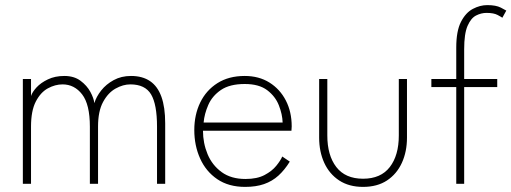

<svg xmlns="http://www.w3.org/2000/svg" viewBox="-20 -720 2003 752"><path d="M493 -422.5Q538 -422.5 567.8 -402.2Q597.5 -382 612.2 -341Q627 -300 627 -237V0H595V-224Q595 -311 571.8 -350.2Q548.5 -389.5 490.5 -389.5Q462 -389.5 432.8 -373.2Q403.5 -357 383.8 -320.8Q364 -284.5 364 -224V0H332V-224Q332 -311 301.8 -350.2Q271.5 -389.5 225 -389.5Q196 -389.5 167.5 -374Q139 -358.5 120.2 -322.2Q101.5 -286 101.5 -224V0H69.5V-410.5H101.5V-344Q106.5 -359.5 123.2 -377.8Q140 -396 167.8 -409.2Q195.5 -422.5 232 -422.5Q270 -422.5 295.2 -403.8Q320.5 -385 334 -360Q347.5 -335 349.5 -316Q357 -341 376.2 -365.5Q395.5 -390 425.2 -406.2Q455 -422.5 493 -422.5Z M775 -208Q775 -159.5 793 -116.2Q811 -73 848 -46Q885 -19 941.5 -19Q987 -19 1016.2 -34.5Q1045.5 -50 1062.2 -70.8Q1079 -91.5 1085.5 -107L1115 -87Q1095 -54.5 1070.5 -32.2Q1046 -10 1014.2 1Q982.5 12 940 12Q875.5 12 831 -18.2Q786.5 -48.5 763.8 -99.2Q741 -150 741 -210.5Q741 -270.5 764.2 -318.5Q787.5 -366.5 831.8 -394.5Q876 -422.5 938.5 -422.5Q994 -422.5 1035.2 -396.8Q1076.5 -371 1099.5 -326.5Q1122.5 -282 1122.5 -225Q1122.5 -220.5 1122 -216.2Q1121.5 -212 1121.5 -208ZM1087 -240Q1086 -272.5 1072.2 -307.5Q1058.5 -342.5 1026.5 -366.8Q994.5 -391 938.5 -391Q879.5 -391 845.2 -367.5Q811 -344 795.8 -309Q780.5 -274 777.5 -240Z M1262 -189.5Q1262 -111.5 1297.2 -65.8Q1332.5 -20 1402 -20Q1471.5 -20 1506.8 -65.8Q1542 -111.5 1542 -189.5V-410.5H1574V-181Q1574 -126 1554 -82.2Q1534 -38.5 1495.8 -13.2Q1457.5 12 1402 12Q1347 12 1308.5 -13.2Q1270 -38.5 1250 -82.2Q1230 -126 1230 -181V-410.5H1262Z M1669.5 -410.5H1767V-533.5Q1767 -598.5 1785.5 -634.5Q1804 -670.5 1832 -685.2Q1860 -700 1888.5 -700Q1922.5 -700 1941.5 -690.2Q1960.5 -680.5 1963 -678.5L1947.5 -650.5Q1944.5 -653 1929.2 -661.2Q1914 -669.5 1885.5 -669.5Q1864.5 -669.5 1844.5 -659.2Q1824.5 -649 1811.2 -618.5Q1798 -588 1798 -527V-410.5H1927.5V-379H1798V0H1767V-379H1669.5Z"/></svg>

Font: League Spartan Thin
Style: Regular
Weight: 100
Foundry: The League of Moveable Type
Version: Version 2.002